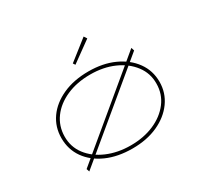

<svg xmlns="http://www.w3.org/2000/svg" viewBox="-150 -952 1256 1179"><g transform="rotate(-30 478.0 -363.0)"><path d="M177 -1 170 -22 780 -529 787 -507ZM479 10Q375 10 296.5 -25Q218 -60 174.5 -121.5Q131 -183 131 -263Q131 -342 174.5 -403.5Q218 -465 296.5 -500.5Q375 -536 479 -536Q581 -536 659 -500.5Q737 -465 781.5 -403.5Q826 -342 826 -263Q826 -185 781.5 -123Q737 -61 659 -25.5Q581 10 479 10ZM479 -12Q571 -12 644 -43.5Q717 -75 760.5 -132Q804 -189 804 -263Q805 -335 762 -392Q719 -449 645.5 -481.5Q572 -514 479 -514Q384 -514 310.5 -481.5Q237 -449 195.5 -392.5Q154 -336 153 -263Q152 -189 195 -132.5Q238 -76 312.5 -44Q387 -12 479 -12ZM431 -611 421 -626 561 -736 575 -715Z"/></g></svg>

Font: Lexend Zetta Thin
Style: Regular
Weight: 250
Version: Version 1.007